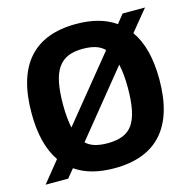

<svg xmlns="http://www.w3.org/2000/svg" viewBox="-110 -859 970 977"><g transform="rotate(-15 375.0 -370.0)"><path d="M104 -111Q39 -205 39 -369Q39 -559 123.5 -654.5Q208 -750 375 -750Q501 -750 581 -694L618 -740H736L645 -629Q712 -535 712 -369Q712 -180 627 -85Q542 10 375 10Q249 10 170 -45L133 0H14ZM375 -122Q421 -122 454 -135Q487 -148 507 -177Q527 -206 536.5 -253Q546 -300 546 -369Q546 -442 534 -493L261 -157Q281 -138 309 -130Q337 -122 375 -122ZM205 -369Q205 -332 208 -302Q211 -272 216 -247L489 -582Q469 -602 441 -610.5Q413 -619 375 -619Q329 -619 297 -605.5Q265 -592 244.5 -562.5Q224 -533 214.5 -485.5Q205 -438 205 -369Z"/></g></svg>

Font: Encode Sans Narrow
Style: Bold
Weight: 700
Designer: Pablo Impallari, Andres Torresi
Foundry: Pablo Impallari, Andres Torresi
Version: Version 1.000; ttfautohint (v1.00) -l 8 -r 50 -G 200 -x 14 -